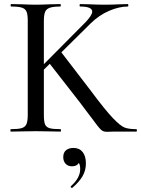

<svg xmlns="http://www.w3.org/2000/svg" viewBox="-20 -645 692 941"><path d="M35 -613Q32 -613 32 -619Q32 -625 35 -625L85 -624Q129 -622 155 -622Q183 -622 227 -624L276 -625Q278 -625 278 -619Q278 -613 276 -613Q241 -613 224 -607Q207 -601 201 -586.5Q195 -572 195 -542V-81Q195 -50 200.5 -36Q206 -22 222.5 -17Q239 -12 276 -12Q279 -12 279 -6Q279 0 276 0Q244 0 226 -1L155 -2L85 -1Q66 0 33 0Q31 0 31 -6Q31 -12 33 -12Q69 -12 86 -17Q103 -22 109.5 -36.5Q116 -51 116 -81V-544Q116 -574 110 -588Q104 -602 87.5 -607.5Q71 -613 35 -613ZM218 -340 278 -392 426 -199Q496 -105 533 -66.5Q570 -28 590.5 -20Q611 -12 648 -12Q651 -12 651 -6Q651 0 648 0H536L505 1Q491 1 483.5 -3Q476 -7 466.5 -18Q457 -29 435 -59Q426 -70 411 -90.5Q396 -111 370 -145ZM432 -588Q432 -613 373 -613Q370 -613 370 -619Q370 -625 373 -625L417 -624Q457 -622 493 -622Q529 -622 567 -624L606 -625Q609 -625 609 -619Q609 -613 606 -613Q564 -613 515 -592Q466 -571 425 -531L168 -277L143 -278L400 -537Q432 -571 432 -588ZM333 276Q329 276 327 272.5Q325 269 328 267Q373 227 373 184Q373 163 366.5 154Q360 145 348 142L369 132Q371 151 361 160.5Q351 170 332 170Q313 170 301.5 157.5Q290 145 290 125Q290 102 304 91Q318 80 340 80Q369 80 385 100Q401 120 401 156Q401 191 384 219.5Q367 248 335 275Z"/></svg>

Font: Cormorant Unicase Medium
Style: Regular
Weight: 500
Designer: Christian Thalmann (Catharsis Fonts)
Foundry: Catharsis Fonts
Version: Version 4.000